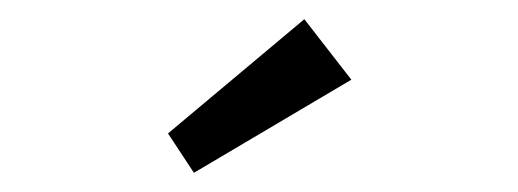

<svg xmlns="http://www.w3.org/2000/svg" viewBox="-20 -782 540 200"><path d="M182 -602 155 -643 297 -762 346 -699Z"/></svg>

Font: Mach Light
Style: Regular
Weight: 300
Version: Version 1.002